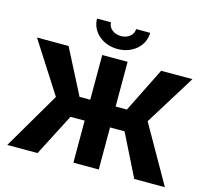

<svg xmlns="http://www.w3.org/2000/svg" viewBox="-128 -1100 1369 1253"><g transform="rotate(15 556.5 -474.0)"><path d="M642.1 -727.5H470.7V-425.3H398.4L243.2 -727.5H29.8L249.5 -384.8L23.9 0H228.5L375 -284.2H470.7V0H642.1V-284.2H740.2L881.8 0H1088.9L868.7 -386.7L1080.1 -727.5H868.7L718.3 -425.3H642.1ZM556.2 -791C658.2 -791 735.4 -860.4 735.4 -948.2H640.6C640.6 -908.7 604 -878.4 556.2 -878.4C507.8 -878.4 470.7 -908.7 470.7 -948.2H376.5C376.5 -860.4 454.1 -791 556.2 -791Z"/></g></svg>

Font: Inter ExtraBold
Style: Regular
Weight: 800
Designer: Rasmus Andersson
Foundry: rsms
Version: Version 4.001;git-9221beed3